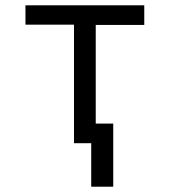

<svg xmlns="http://www.w3.org/2000/svg" viewBox="-20 -540 640 724"><path d="M324 164V0H259V-447H76V-520H524V-446H341V-74H407V164Z"/></svg>

Font: Zed Mono Extended
Style: Regular
Weight: 400
Width: 7
Monospace: yes
Designer: Belleve Invis
Foundry: Belleve Invis
Version: Version 1.0.0; ttfautohint (v1.8.4)